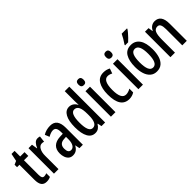

<svg xmlns="http://www.w3.org/2000/svg" viewBox="168 -1817 2879 2879"><g transform="rotate(-45 1607.5 -378.0)"><path d="M209 -74Q222 -74 235 -77.5Q248 -81 261 -86V-9Q244 0 223.5 5Q203 10 178 10Q120 10 93 -27.5Q66 -65 66 -142V-460H15V-512L72 -537L97 -659H162V-540H254V-460H162V-150Q162 -112 172 -93Q182 -74 209 -74Z M538 -550Q561 -550 584 -543L572 -443Q555 -450 530 -450Q486 -450 459.5 -402Q433 -354 434 -280V0H338V-540H412L426 -449H431Q448 -493 475 -521.5Q502 -550 538 -550Z M804 -550Q881 -550 916 -501.5Q951 -453 951 -362V0H879L864 -74H862Q840 -32 809.5 -11Q779 10 735 10Q693 10 666 -13Q639 -36 626 -73Q613 -110 613 -153Q613 -235 659.5 -279Q706 -323 792 -327L855 -330V-361Q855 -418 839 -445Q823 -472 786 -472Q742 -472 682 -437L653 -509Q720 -550 804 -550ZM811 -260Q711 -254 711 -156Q711 -67 771 -67Q810 -67 833 -105Q856 -143 856 -209V-263Z M1210 10Q1132 10 1091.5 -62.5Q1051 -135 1051 -270Q1051 -404 1091.5 -477Q1132 -550 1206 -550Q1243 -550 1274.5 -530Q1306 -510 1326 -471H1330Q1329 -496 1328 -515.5Q1327 -535 1327 -550V-760H1423V0H1346L1333 -65H1327Q1305 -28 1277 -9Q1249 10 1210 10ZM1235 -71Q1327 -71 1327 -248V-278Q1327 -375 1304.5 -420.5Q1282 -466 1233 -466Q1190 -466 1169.5 -416Q1149 -366 1149 -270Q1149 -71 1235 -71Z M1596 -746Q1649 -746 1649 -683Q1649 -621 1596 -621Q1541 -621 1541 -683Q1541 -746 1596 -746ZM1642 -540V0H1546V-540Z M1932 10Q1746 10 1746 -267Q1746 -397 1792 -473.5Q1838 -550 1934 -550Q1968 -550 1995.5 -542.5Q2023 -535 2046 -522L2018 -444Q1977 -466 1941 -466Q1844 -466 1844 -267Q1844 -73 1943 -73Q1988 -73 2039 -102V-22Q2016 -6 1987 2Q1958 10 1932 10Z M2179 -746Q2232 -746 2232 -683Q2232 -621 2179 -621Q2124 -621 2124 -683Q2124 -746 2179 -746ZM2225 -540V0H2129V-540Z M2705 -271Q2705 -189 2685.5 -126Q2666 -63 2624 -26.5Q2582 10 2515 10Q2453 10 2411 -26Q2369 -62 2348.5 -125.5Q2328 -189 2328 -271Q2328 -401 2373.5 -475.5Q2419 -550 2517 -550Q2606 -550 2655.5 -479Q2705 -408 2705 -271ZM2426 -270Q2426 -173 2448 -123Q2470 -73 2517 -73Q2609 -73 2609 -271Q2609 -467 2517 -467Q2469 -467 2447.5 -418Q2426 -369 2426 -270ZM2652 -757Q2640 -737 2616 -708.5Q2592 -680 2565 -652.5Q2538 -625 2517 -606H2453V-618Q2508 -698 2540 -766H2652Z M3020 -550Q3155 -550 3155 -363V0H3059V-341Q3059 -402 3044.5 -433.5Q3030 -465 2995 -465Q2945 -465 2924.5 -420.5Q2904 -376 2904 -274V0H2808V-540H2884L2895 -468H2901Q2918 -507 2949.5 -528.5Q2981 -550 3020 -550Z"/></g></svg>

Font: Noto Sans Thai Looped ExtraCondensed Medium
Style: Regular
Weight: 500
Width: 2
Designer: Sasikarn Vongin, Ben Mitchell
Foundry: The Fontpad Ltd
Version: Version 1.001; ttfautohint (v1.8.4.7-5d5b)